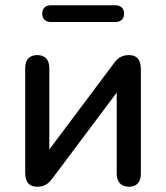

<svg xmlns="http://www.w3.org/2000/svg" viewBox="-20 -705 633 732"><path d="M419 -621C441 -621 453 -633 453 -653C453 -673 441 -685 419 -685H175C153 -685 141 -673 141 -653C141 -633 153 -621 175 -621ZM123 7C153 7 168 -9 180 -25L425 -352V-42C425 -11 442 7 472 7C501 7 517 -11 517 -42V-441C517 -479 501 -495 471 -495C441 -495 425 -479 413 -462L168 -135V-446C168 -478 151 -495 122 -495C93 -495 76 -478 76 -446V-47C76 -9 92 7 123 7Z"/></svg>

Font: Nunito SemiBold
Style: Regular
Weight: 600
Designer: Vernon Adams
Foundry: Vernon Adams
Version: Version 3.602